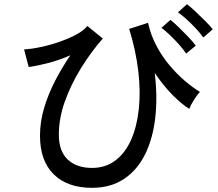

<svg xmlns="http://www.w3.org/2000/svg" viewBox="-20 -875 1040 917"><path d="M419 22Q302 22 236.5 -42.5Q171 -107 171 -227Q171 -294 191 -360.5Q211 -427 244 -490.5Q277 -554 316 -611Q264 -588 210 -574Q156 -560 117 -555L95 -639Q131 -641 175.5 -650.5Q220 -660 264.5 -675.5Q309 -691 344.5 -710Q380 -729 397 -751L471 -691Q414 -626 366.5 -549Q319 -472 290 -391Q261 -310 261 -232Q261 -153 303.5 -113Q346 -73 419 -73Q484 -73 531 -108.5Q578 -144 606 -207Q634 -270 643 -354Q652 -438 640.5 -535.5Q629 -633 597 -737L687 -766Q700 -707 727.5 -655.5Q755 -604 791 -561.5Q827 -519 864.5 -487.5Q902 -456 935 -436Q922 -423 906 -397.5Q890 -372 884 -355Q847 -378 803.5 -422Q760 -466 719 -527Q733 -412 721.5 -312.5Q710 -213 673 -138Q636 -63 572.5 -20.5Q509 22 419 22ZM869 -619Q856 -639 835 -662.5Q814 -686 791.5 -707.5Q769 -729 751 -742L794 -780Q810 -768 833.5 -745Q857 -722 880 -698Q903 -674 915 -657ZM951 -696Q937 -716 915.5 -739Q894 -762 871.5 -782.5Q849 -803 830 -816L873 -855Q889 -843 913 -820.5Q937 -798 960.5 -774.5Q984 -751 996 -735Z"/></svg>

Font: Zen Kaku Gothic New Medium
Style: Regular
Weight: 500
Designer: Yoshimichi Ohira
Foundry: Positype
Version: Version 1.002